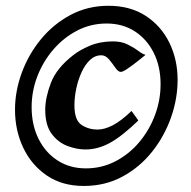

<svg xmlns="http://www.w3.org/2000/svg" viewBox="-20 -610 651 655"><path d="M585.9 -337.4Q585.9 -273.4 563.5 -209.5Q541 -145.5 499 -92.5Q457 -39.6 397.9 -7.6Q338.9 24.4 265.6 24.4Q191.9 24.4 139.4 -11.5Q86.9 -47.4 59.1 -106.4Q31.2 -165.5 31.2 -235.8Q31.2 -298.8 54.2 -361.6Q77.1 -424.3 119.6 -476.1Q162.1 -527.8 220.7 -559.1Q279.3 -590.3 350.1 -590.3Q424.3 -590.3 477.1 -555.9Q529.8 -521.5 557.9 -464.1Q585.9 -406.7 585.9 -337.4ZM527.8 -322.8Q527.8 -383.3 504.4 -429.9Q481 -476.6 439.7 -503.2Q398.4 -529.8 343.8 -529.8Q290 -529.8 243.7 -505.9Q197.3 -481.9 162.1 -441.2Q127 -400.4 107.4 -349.6Q87.9 -298.8 87.9 -244.6Q87.9 -184.1 111.3 -136.7Q134.8 -89.4 176.5 -62.5Q218.3 -35.6 272.9 -35.6Q327.1 -35.6 373.5 -59.6Q419.9 -83.5 454.6 -124.5Q489.3 -165.5 508.5 -216.8Q527.8 -268.1 527.8 -322.8ZM476.6 -422.9Q467.8 -415.5 450.2 -401.6Q432.6 -387.7 415.8 -376.2Q398.9 -364.7 392.1 -364.7Q383.3 -364.7 373.5 -378.9Q363.8 -393.1 352.1 -407.2Q340.3 -421.4 325.7 -421.4Q303.7 -421.4 286.6 -405Q269.5 -388.7 257.8 -362.5Q246.1 -336.4 240 -306.9Q233.9 -277.3 233.9 -251Q233.9 -199.7 258.3 -183.8Q282.7 -168 312.5 -168Q336.4 -168 364.7 -182.6Q393.1 -197.3 428.7 -231.4Q432.1 -226.6 440.9 -214.6Q449.7 -202.6 451.7 -198.7Q395.5 -144.5 354.5 -122.3Q313.5 -100.1 271.5 -100.1Q241.7 -100.1 210 -112.1Q178.2 -124 156.2 -153.6Q134.3 -183.1 134.3 -235.8Q134.3 -276.4 153.6 -327.1Q172.9 -377.9 230.5 -422.4Q251.5 -439 285.4 -453.6Q319.3 -468.3 363.3 -468.8Q393.1 -469.2 414.6 -458.7Q436 -448.2 450.9 -437Q465.8 -425.8 476.6 -422.9Z"/></svg>

Font: Dai Banna SIL
Style: Bold Italic
Weight: 700
Italic angle: -11°
Designer: Victor Gaultney
Foundry: SIL International
Version: Version 4.000